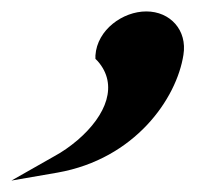

<svg xmlns="http://www.w3.org/2000/svg" viewBox="-87 -142 347 336"><path d="M-67 174 14 160C149 136 222 31 234 -46C241 -89 211 -122 169 -122C128 -122 83 -90 80 -45V-39L84 -35C120 6 100 59 49 103C36 114 22 124 7 132Z"/></svg>

Font: Charger Pro
Style: BlkNarObl
Weight: 900
Designer: Jasper
Foundry: Cannot Into Space Fonts
Version: Version 1.09